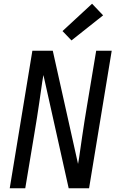

<svg xmlns="http://www.w3.org/2000/svg" viewBox="-20 -1006 640 1026"><path d="M32 0 153 -735H262L397 -130Q399 -138 400 -147Q401 -156 403 -165L419 -276Q425 -317 431.5 -358.5Q438 -400 445 -441L494 -735H577L456 0H347L219 -574L212 -605Q210 -597 209 -588Q208 -579 206 -570L190 -459Q184 -418 177.5 -376.5Q171 -335 164 -294L115 0ZM362 -790 314 -840 472 -986 531 -924Z"/></svg>

Font: Iosevka Curly Extended Oblique
Style: Regular
Weight: 400
Width: 7
Italic angle: -9°
Monospace: yes
Designer: Belleve Invis
Foundry: Belleve Invis
Version: Version 11.1.0; ttfautohint (v1.8.3)